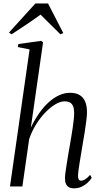

<svg xmlns="http://www.w3.org/2000/svg" viewBox="-20 -1046 562 1077"><path d="M394.5 10.5Q379 10.5 367.8 4.8Q356.5 -1 350.5 -13.2Q344.5 -25.5 344.5 -46Q344.5 -57.5 347 -77.2Q349.5 -97 353.5 -122.2Q357.5 -147.5 362.2 -175.8Q367 -204 372 -232.5Q376.5 -258.5 380.8 -284.2Q385 -310 388.5 -333.8Q392 -357.5 394 -377.8Q396 -398 396 -412.5Q396 -435.5 390.2 -449.8Q384.5 -464 372.8 -470.8Q361 -477.5 342.5 -477.5Q319 -477.5 290.8 -461Q262.5 -444.5 234 -415Q205.5 -385.5 181.8 -347Q158 -308.5 143.5 -265.5L105.5 0H36L146 -769L80 -782L83 -799L211.5 -817L221.5 -808L153 -330.5Q173.5 -373 198.2 -408.8Q223 -444.5 251.5 -470.8Q280 -497 310.8 -511.2Q341.5 -525.5 374 -525.5Q404.5 -525.5 425.5 -513.5Q446.5 -501.5 457.2 -477.2Q468 -453 468 -415.5Q468 -398.5 464.2 -368.8Q460.5 -339 454.8 -302.8Q449 -266.5 442.5 -230Q438.5 -204.5 434.2 -179.2Q430 -154 426.2 -131Q422.5 -108 420.2 -90.2Q418 -72.5 417.5 -62Q417.5 -47 421.5 -39.8Q425.5 -32.5 435.5 -32.5Q445.5 -32.5 457.8 -40Q470 -47.5 485.5 -65L494.5 -48.5Q485.5 -34 470.8 -20.5Q456 -7 437 1.8Q418 10.5 394.5 10.5ZM30.5 -863.5 178.5 -1026.5H249.5L335 -860.5L319 -853.5Q292 -880.5 264 -907.8Q236 -935 207.5 -964Q172 -938 132.5 -911.5Q93 -885 45 -853.5Z"/></svg>

Font: Merriweather 120pt Light
Style: Italic
Weight: 300
Italic angle: -7.8°
Version: Version 2.101